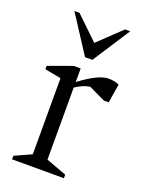

<svg xmlns="http://www.w3.org/2000/svg" viewBox="-131 -745 617 811"><g transform="rotate(20 177.5 -339.5)"><path d="M27 0V-16L102 -50V-392L29 -406V-421L137 -460H168V-399Q211 -431 241.5 -445.5Q272 -460 294 -460Q323 -460 342 -450L328 -366H306L233 -401Q213 -398 196.5 -390Q180 -382 168 -374V-50L260 -16V0ZM169 -511 60 -679H83L185 -581L288 -679H311L202 -511Z"/></g></svg>

Font: Ancizar Serif Light
Style: Regular
Weight: 300
Designer: Cesar Puertas, Viviana Monsalve, Julian Moncada, Julian Prieto, Jose Castro, Felipe Aragon, Mariel Hernandez, Sara Alarc
Version: Version 8.100